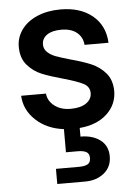

<svg xmlns="http://www.w3.org/2000/svg" viewBox="-56 -603 647 909"><g transform="rotate(-5 267.0 -149.0)"><path d="M486 -154Q486 -89 438 -44.5Q390 0 308 7V48Q366 48 402 75.5Q438 103 438 153Q438 203 402 232.5Q366 262 311 262H179V190H288Q316 190 330 182Q344 174 344 153Q344 132 330 124Q316 116 288 116H233V6Q152 -4 100 -53Q48 -102 45 -169H163Q166 -134 196.5 -110.5Q227 -87 273 -87Q321 -87 347.5 -105.5Q374 -124 374 -153Q374 -184 344.5 -199Q315 -214 251 -232Q189 -249 150 -265Q111 -281 82.5 -314Q54 -347 54 -401Q54 -445 80 -481.5Q106 -518 154.5 -539Q203 -560 266 -560Q360 -560 417.5 -512.5Q475 -465 479 -383H365Q362 -420 335 -442Q308 -464 262 -464Q217 -464 193 -447Q169 -430 169 -402Q169 -380 185 -365Q201 -350 224 -341.5Q247 -333 292 -320Q352 -304 390.5 -287.5Q429 -271 457 -239Q485 -207 486 -154Z"/></g></svg>

Font: A Bank Premium Med
Style: Regular
Weight: 500
Designer: Ninad Kale (Devanagari), Jonny Pinhorn (Latin), Htun Naung (Myanmar)
Foundry: Indian Type Foundry
Version: 4.004